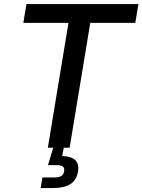

<svg xmlns="http://www.w3.org/2000/svg" viewBox="-20 -748 721 972"><path d="M98.1 -632.3 113.8 -727.5H680.7L665 -632.3H437L332.5 0H222.2L326.7 -632.3ZM186 204.1 194.8 150.4H253.4Q278.3 150.4 290.3 143.1Q302.2 135.7 304.7 119.1Q307.6 102.5 298.3 95.2Q289.1 87.9 263.7 87.9H222.7L256.8 -22.9H306.2L302.7 0L294.9 42Q340.3 43 360.8 62.5Q381.3 82 375 119.6Q368.2 163.6 336.7 183.8Q305.2 204.1 247.1 204.1Z"/></svg>

Font: Inter 20pt Medium
Style: Italic
Weight: 500
Italic angle: -9.3988°
Version: Version 4.001;git-66647c0bb